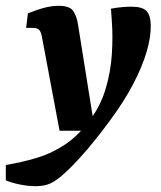

<svg xmlns="http://www.w3.org/2000/svg" viewBox="-79 -450 555 661"><path d="M44 191Q17 191 -11.5 185Q-40 179 -59 171V118Q-5 109 46 94Q97 79 143.5 48.5Q190 18 230 -36Q267 -85 284.5 -143.5Q302 -202 306 -262.5Q310 -323 306 -377L303 -420Q323 -424 341.5 -425.5Q360 -427 373 -427Q410 -427 424.5 -413Q439 -399 440 -364Q441 -324 426 -272.5Q411 -221 380 -161.5Q349 -102 301 -37Q277 -4 249 31Q221 66 194 95.5Q167 125 146 144Q117 171 95.5 181Q74 191 44 191ZM126 0 65 -325Q62 -341 55.5 -347.5Q49 -354 33 -354H11L17 -404Q52 -418 76.5 -424Q101 -430 123 -430Q162 -430 174 -411Q186 -392 190 -363L248 0Z"/></svg>

Font: Rasa
Style: Bold Italic
Weight: 700
Italic angle: -7.10001°
Designer: Anna Giedrys (Yrsa+Rasa design), David Brezina (Yrsa art-direction, Rasa art-direction, design)
Foundry: Rosetta Type Foundry
Version: Version 2.004